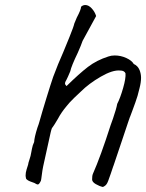

<svg xmlns="http://www.w3.org/2000/svg" viewBox="-20 -703 582 765"><path d="M542 -393Q542 -375 536 -352Q530 -329 528 -321Q521 -298 507 -261L498 -237Q500 -245 465 -140Q452 -103 432 -42Q434 -49 421.5 -11.5Q409 26 405 30Q401 37 390 42Q376 39 361.5 30.5Q347 22 347 12Q347 -3 350 -10Q381 -80 421 -205L430 -230Q444 -271 447 -289Q459 -312 470.5 -352Q482 -392 480 -411Q475 -422 459 -422Q429 -425 381.5 -397.5Q334 -370 302 -338Q297 -334 276 -313.5Q255 -293 246 -281Q224 -255 211 -230Q195 -203 191 -198Q186 -193 184.5 -185.5Q183 -178 182 -176L152 -40Q149 -26 146.5 -5.5Q144 15 143 17Q136 32 131 32Q126 32 117 26Q113 25 100.5 20Q88 15 84 9Q82 1 82 -4Q82 -15 86 -28Q90 -41 92 -47Q93 -55 97 -66Q103 -84 104 -93Q105 -97 107.5 -111Q110 -125 116 -137Q117 -156 129 -194Q135 -210 137 -218Q147 -254 165 -312.5Q183 -371 192 -397Q211 -448 232 -495Q240 -514 257 -556Q274 -598 276 -609Q285 -630 286 -633Q303 -665 303 -676Q310 -683 320 -683Q333 -683 345.5 -669.5Q358 -656 363 -639L309 -540Q308 -536 301.5 -520Q295 -504 290 -493Q264 -439 260 -419Q250 -395 245.5 -386.5Q241 -378 240 -376L239 -370Q239 -367 241.5 -364.5Q244 -362 245 -360Q296 -410 330.5 -436.5Q365 -463 412 -478Q423 -482 437 -482Q461 -482 483 -472Q505 -462 513 -448Q529 -441 536 -424Q542 -409 542 -393Z"/></svg>

Font: Caveat
Style: Regular
Weight: 400
Designer: Pablo Impallari
Foundry: Pablo Impallari
Version: Version 1.500; ttfautohint (v1.6)